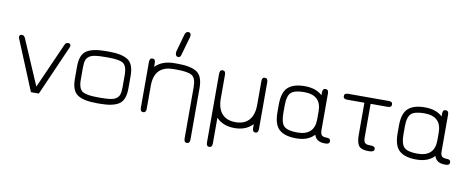

<svg xmlns="http://www.w3.org/2000/svg" viewBox="-75 -1082 4005 1634"><g transform="rotate(10 1927.5 -265.0)"><path d="M246.1 -49.8 419.9 -441.4Q427.7 -461.9 449.2 -461.9Q470.7 -461.9 470.7 -442.4Q470.7 -434.6 466.8 -425.8L277.3 4.9H209L31.2 -425.8Q27.3 -434.6 27.3 -441.4Q27.3 -461.9 50.8 -461.9Q68.4 -461.9 78.1 -440.4Z M803.7 0H775.4Q663.1 0 610.4 -34.7Q557.6 -69.3 557.6 -171.9V-278.3Q557.6 -380.9 610.4 -415.5Q663.1 -450.2 775.4 -450.2H803.7Q916 -450.2 968.3 -415.5Q1020.5 -380.9 1020.5 -278.3V-171.9Q1020.5 -69.3 968.3 -34.7Q916 0 803.7 0ZM775.4 -50.8H803.7Q894.5 -50.8 923.8 -66.4Q953.1 -82 961.4 -106.4Q969.7 -130.9 969.7 -172.9V-277.3Q969.7 -359.4 930.7 -380.9Q896.5 -399.4 812.5 -399.4Q808.6 -399.4 803.7 -399.4H775.4Q684.6 -399.4 654.8 -383.8Q625 -368.2 616.7 -343.8Q608.4 -319.3 608.4 -277.3V-172.9Q608.4 -91.8 648.4 -70.3Q684.6 -50.8 775.4 -50.8Z M1393.6 -506.8Q1366.2 -506.8 1366.2 -542Q1366.2 -547.9 1368.2 -553.7L1411.1 -707Q1418.9 -731.4 1440.9 -731.4Q1462.9 -731.4 1462.9 -705.1Q1462.9 -698.2 1461.9 -694.3L1418 -541Q1411.1 -506.8 1393.6 -506.8ZM1371.1 -399.4Q1204.1 -399.4 1204.1 -225.6V-26.4Q1204.1 6.8 1178.7 6.8Q1153.3 6.8 1153.3 -26.4V-422.9Q1153.3 -457 1178.7 -457Q1204.1 -457 1204.1 -421.9V-388.7Q1261.7 -450.2 1371.1 -450.2H1399.4Q1511.7 -450.2 1564 -415.5Q1616.2 -380.9 1616.2 -277.3V166Q1616.2 200.2 1590.8 200.2Q1565.4 200.2 1565.4 166V-276.4Q1565.4 -355.5 1530.3 -377.4Q1495.1 -399.4 1399.4 -399.4Z M2124 -222.7V-427.7Q2124 -461.9 2149.4 -461.9Q2174.8 -461.9 2174.8 -427.7V-23.4Q2174.8 11.7 2149.4 11.7Q2124 11.7 2124 -23.4V-56.6Q2066.4 4.9 1966.8 4.9Q1867.2 4.9 1809.6 -56.6V165Q1809.6 200.2 1784.2 200.2Q1758.8 200.2 1758.8 165V-427.7Q1758.8 -461.9 1784.2 -461.9Q1809.6 -461.9 1809.6 -427.7V-222.7Q1809.6 -136.7 1850.1 -91.3Q1890.6 -45.9 1966.8 -45.9Q2043 -45.9 2083.5 -91.3Q2124 -136.7 2124 -222.7Z M2747.1 0Q2671.9 0 2655.3 -58.6Q2601.6 0 2500.5 0Q2399.4 0 2352.1 -43Q2304.7 -85.9 2304.7 -191.4V-258.8Q2304.7 -364.3 2352.1 -407.2Q2399.4 -450.2 2496.6 -450.2Q2593.8 -450.2 2648.4 -398.4V-422.9Q2648.4 -457 2674.3 -457Q2700.2 -457 2700.2 -423.8V-107.4Q2700.2 -76.2 2711.4 -63.5Q2722.7 -50.8 2755.4 -50.8Q2788.1 -50.8 2788.1 -25.4Q2788.1 0 2753.9 0ZM2500 -399.4Q2417 -399.4 2386.2 -370.6Q2355.5 -341.8 2355.5 -258.8V-191.4Q2355.5 -108.4 2386.2 -79.6Q2417 -50.8 2500 -50.8Q2648.4 -50.8 2648.4 -191.4V-258.8Q2648.4 -399.4 2500 -399.4Z M3073.2 -106.4Q3073.2 -75.2 3085 -63Q3096.7 -50.8 3125 -50.8Q3153.3 -50.8 3163.6 -45.4Q3173.8 -40 3173.8 -24.4Q3173.8 0 3129.9 0H3122.1Q3062.5 0 3041 -27.3Q3019.5 -54.7 3019.5 -123V-399.4H2869.1Q2836.9 -399.4 2836.9 -424.8Q2836.9 -450.2 2869.1 -450.2H3221.7Q3253.9 -450.2 3253.9 -424.8Q3253.9 -399.4 3221.7 -399.4H3073.2Z M3785.2 0Q3710 0 3693.4 -58.6Q3639.6 0 3538.6 0Q3437.5 0 3390.1 -43Q3342.8 -85.9 3342.8 -191.4V-258.8Q3342.8 -364.3 3390.1 -407.2Q3437.5 -450.2 3534.7 -450.2Q3631.8 -450.2 3686.5 -398.4V-422.9Q3686.5 -457 3712.4 -457Q3738.3 -457 3738.3 -423.8V-107.4Q3738.3 -76.2 3749.5 -63.5Q3760.7 -50.8 3793.5 -50.8Q3826.2 -50.8 3826.2 -25.4Q3826.2 0 3792 0ZM3538.1 -399.4Q3455.1 -399.4 3424.3 -370.6Q3393.6 -341.8 3393.6 -258.8V-191.4Q3393.6 -108.4 3424.3 -79.6Q3455.1 -50.8 3538.1 -50.8Q3686.5 -50.8 3686.5 -191.4V-258.8Q3686.5 -399.4 3538.1 -399.4Z"/></g></svg>

Font: Jura
Style: Book
Weight: 400
Version: Version 2.5